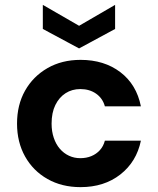

<svg xmlns="http://www.w3.org/2000/svg" viewBox="-20 -757 649 789"><path d="M311 12Q234 12 175 -21.5Q116 -55 83 -114Q50 -173 50 -249Q50 -326 83 -384.5Q116 -443 175 -477Q234 -511 311 -511Q408 -511 474.5 -460.5Q541 -410 559 -320H411Q402 -353 375 -372Q348 -391 310 -391Q276 -391 249.5 -374Q223 -357 207.5 -325.5Q192 -294 192 -249Q192 -217 201 -190.5Q210 -164 226 -145.5Q242 -127 263.5 -117Q285 -107 310 -107Q335 -107 355.5 -115.5Q376 -124 390.5 -140Q405 -156 411 -179H559Q541 -92 474.5 -40Q408 12 311 12ZM305 -558 156 -638V-737L305 -651L453 -737V-638Z"/></svg>

Font: DM Sans 20pt ExtraBold
Style: Regular
Weight: 800
Version: Version 4.004;gftools[0.9.30]